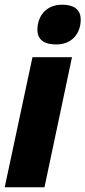

<svg xmlns="http://www.w3.org/2000/svg" viewBox="-25 -796 363 816"><path d="M214 -607C279 -607 318 -652 318 -713C318 -757 287 -776 239 -776C168 -776 134 -724 134 -670C134 -626 164 -607 214 -607ZM-5 0H164L281 -553H113Z"/></svg>

Font: Noto Sans Condensed Black
Style: Italic
Weight: 900
Width: 3
Italic angle: -12°
Designer: Monotype Design Team
Foundry: Monotype Imaging Inc.
Version: Version 2.013